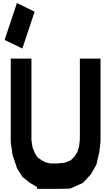

<svg xmlns="http://www.w3.org/2000/svg" viewBox="-20 -1192 705 1229"><path d="M491.2 -299.8V-816.9H623.5V-287.6L616.2 -220.7L597.2 -138.7L562.5 -77.1L511.2 -21.5L429.7 15.1L352.1 17.1H217.3V4.9L171.9 -21L124 -59.1L88.9 -115.2L60.1 -201.2L48.8 -282.2V-816.9H181.2V-295.4L188.5 -247.6L206.5 -205.6L221.2 -184.1L246.1 -166.5L272 -152.8L303.7 -145.5H345.2L394.5 -150.4L433.1 -166L456.5 -189.9L475.1 -218.8L486.3 -256.3ZM9.3 -936.5 88.4 -1172.4 201.7 -1117.2 123 -881.3Z"/></svg>

Font: Gap Sans
Style: Black
Weight: 400
Designer: Alexandre Liziard and Etienne Ozeray
Foundry: Interstices.io
Version: Version 1.6.1 - December 3. 2014